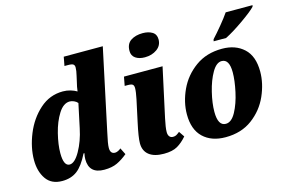

<svg xmlns="http://www.w3.org/2000/svg" viewBox="-98 -1000 1850 1235"><g transform="rotate(-15 827.0 -382.5)"><path d="M38 -167Q38 -250 74 -338.5Q110 -427 176.5 -486.5Q243 -546 331 -546Q357 -546 381 -539Q405 -532 423 -521Q426 -549 435 -584L443 -620Q451 -652 451 -674Q451 -688 442.5 -694.5Q434 -701 407 -701H384L395 -760H655L539 -215Q523 -145 523 -118Q523 -78 555 -78Q565 -78 576.5 -84Q588 -90 594 -96L616 -52Q581 -23 546 -6.5Q511 10 460 10Q358 10 358 -87Q358 -106 363 -126H357Q320 -51 279.5 -20.5Q239 10 180 10Q108 10 73 -40.5Q38 -91 38 -167ZM375 -288 409 -448Q400 -459 385 -465.5Q370 -472 357 -472Q315 -472 282 -420Q249 -368 231 -295Q213 -222 213 -166Q213 -80 253 -80Q287 -80 322.5 -143Q358 -206 375 -288Z M813 -686Q813 -733 844.5 -754Q876 -775 924 -775Q962 -775 987.5 -759.5Q1013 -744 1013 -710Q1013 -669 979.5 -645Q946 -621 899 -621Q861 -621 837 -637.5Q813 -654 813 -686ZM724 -95Q724 -134 745 -230L776 -374Q786 -422 786 -446Q786 -464 777.5 -470.5Q769 -477 745 -477H725L736 -536H993L922 -209Q916 -180 912.5 -158.5Q909 -137 909 -120Q909 -101 917.5 -90.5Q926 -80 941 -80Q954 -80 962.5 -84.5Q971 -89 986 -101L1011 -64Q981 -29 947.5 -9.5Q914 10 857 10Q793 10 758.5 -17Q724 -44 724 -95Z M1064 -196Q1064 -277 1101.5 -358Q1139 -439 1213 -492.5Q1287 -546 1391 -546Q1480 -546 1535.5 -495Q1591 -444 1591 -341Q1591 -262 1555 -180.5Q1519 -99 1446 -44.5Q1373 10 1268 10Q1174 10 1119 -42.5Q1064 -95 1064 -196ZM1419 -382Q1419 -470 1368 -470Q1333 -470 1303.5 -419Q1274 -368 1256.5 -295.5Q1239 -223 1239 -166Q1239 -73 1291 -73Q1329 -73 1358 -126.5Q1387 -180 1403 -254Q1419 -328 1419 -382ZM1355 -619Q1383 -649 1418.5 -692Q1454 -735 1475 -766H1654L1651 -756Q1628 -731 1557.5 -681.5Q1487 -632 1435 -606H1352Z"/></g></svg>

Font: Noto Serif NarrowBlack
Style: Italic
Weight: 900
Width: 4
Italic angle: -12°
Designer: Monotype Design Team
Foundry: Monotype Imaging Inc.
Version: Version 1.001